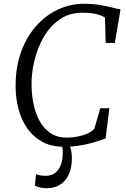

<svg xmlns="http://www.w3.org/2000/svg" viewBox="-20 -771 670 1019"><path d="M320 8Q251.5 8 202.8 -19.2Q154 -46.5 123.2 -92Q92.5 -137.5 78 -193.5Q63.5 -249.5 63 -306.5Q61.5 -407 89.8 -489Q118 -571 168.8 -629.5Q219.5 -688 286 -719.5Q352.5 -751 427 -751Q473 -751 510.8 -744.5Q548.5 -738 576 -730.8Q603.5 -723.5 619.5 -721L589.5 -543H541L537 -678Q526.5 -684.5 511.5 -690.2Q496.5 -696 474 -699.8Q451.5 -703.5 417.5 -703.5Q347 -703.5 295.5 -667.2Q244 -631 210.8 -572.5Q177.5 -514 161.8 -446Q146 -378 147.5 -314.5Q148.5 -264.5 158.8 -215.5Q169 -166.5 191.2 -127Q213.5 -87.5 249 -64Q284.5 -40.5 335 -40.5Q359.5 -40.5 388.2 -45.5Q417 -50.5 442 -61.2Q467 -72 480.5 -88Q484.5 -101 488.5 -114.5Q492.5 -128 496.5 -141.8Q500.5 -155.5 504.5 -169.2Q508.5 -183 512 -196.5H560.5L540.5 -36Q526.5 -31 504.5 -23.8Q482.5 -16.5 454.5 -9.2Q426.5 -2 392.5 3Q358.5 8 320 8ZM323 -12.5 344 -10.5Q351.5 2.5 356.5 22Q361.5 41.5 361.5 67.5Q361.5 121.5 344 157.2Q326.5 193 296.5 210.5Q266.5 228 229 228Q209.5 228 191.5 223.8Q173.5 219.5 165 213.5L171.5 153Q177.5 156.5 191.5 159.2Q205.5 162 221 162Q266.5 162 289.8 129Q313 96 313 43Q313.5 25 310.8 12.2Q308 -0.5 304 -10.5Z"/></svg>

Font: Merriweather 20pt Light
Style: Italic
Weight: 300
Italic angle: -7.8°
Version: Version 2.101